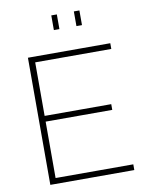

<svg xmlns="http://www.w3.org/2000/svg" viewBox="-98 -987 811 1056"><g transform="rotate(-10 307.5 -458.5)"><path d="M263 -835V-917H294V-835ZM389 -835V-917H420V-835ZM565 -32V0H96V-710H556V-678H131V-379H503V-347H131V-32Z"/></g></svg>

Font: Raleway-v4020 ExtraLight
Style: Regular
Weight: 275
Designer: Matt McInerney, Pablo Impallari, Rodrigo Fuenzalida
Foundry: Matt McInerney, Pablo Impallari, Rodrigo Fuenzalida
Version: Version 4.020;PS 004.020;hotconv 1.0.88;makeotf.lib2.5.64775